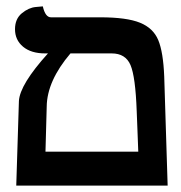

<svg xmlns="http://www.w3.org/2000/svg" viewBox="-20 -580 567 600"><path d="M329.1 -413.1H200.2Q127 -327.1 126 -247.1L122.1 -106H412.1Q411.1 -127 409.7 -169.4Q408.2 -211.9 407.2 -232.9Q403.3 -340.8 387.7 -377Q372.1 -413.1 329.1 -413.1ZM30.8 0 39.1 -264.2Q42 -315.9 129.9 -413.1H121.1Q77.1 -413.1 52 -434.1Q26.9 -455.1 26.9 -488.8Q26.9 -521 48.3 -538.6Q69.8 -556.2 91.8 -558.1L113.8 -560.1Q121.6 -525.9 139.2 -525.9H293Q376 -525.9 417.5 -509Q459 -492.2 474.6 -454.6Q490.2 -417 493.2 -340.8L503.9 0Z"/></svg>

Font: Linux Libertine
Style: Bold
Weight: 700
Designer: Philipp H. Poll
Foundry: Philipp H. Poll
Version: Version 5.0.3